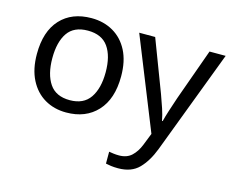

<svg xmlns="http://www.w3.org/2000/svg" viewBox="-108 -699 1310 1092"><g transform="rotate(15 547.5 -153.0)"><path d="M551 -269Q551 -136 483.5 -63Q416 10 301 10Q230 10 174.5 -22.5Q119 -55 87 -117.5Q55 -180 55 -269Q55 -402 121.5 -474Q188 -546 304 -546Q376 -546 432 -513.5Q488 -481 519.5 -419.5Q551 -358 551 -269ZM146 -269Q146 -174 183.5 -118.5Q221 -63 303 -63Q384 -63 422 -118.5Q460 -174 460 -269Q460 -364 422 -418Q384 -472 302 -472Q220 -472 183 -418Q146 -364 146 -269ZM586 -536H680L796 -231Q811 -190 823 -154Q835 -118 841 -85H845Q851 -110 864 -150.5Q877 -191 891 -232L1000 -536H1095L864 74Q835 150 791 195Q747 240 669 240Q645 240 627 237.5Q609 235 596 232V162Q607 164 622.5 166Q638 168 655 168Q701 168 729 142Q757 116 774 73L802 2Z"/></g></svg>

Font: Apis
Style: Regular
Weight: 400
Designer: Monotype Design Team
Foundry: Monotype Imaging Inc.
Version: Version 2.000; build 0001